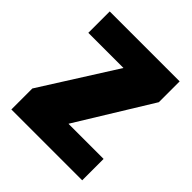

<svg xmlns="http://www.w3.org/2000/svg" viewBox="-167 -708 822 822"><g transform="rotate(45 244.0 -297.0)"><path d="M28.5 0H457.5V-129.5H245.5V-131L453 -468.5V-594.5H29.5V-465H242V-464.5L28.5 -127Z"/></g></svg>

Font: Anybody SemiCondensed ExtraBold
Style: Regular
Weight: 800
Width: 4
Version: Version 1.113;gftools[0.9.25]